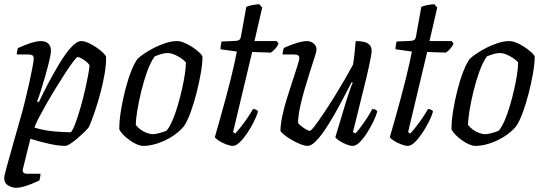

<svg xmlns="http://www.w3.org/2000/svg" viewBox="-25 -696 2601 916"><path d="M53 200Q32 200 13.5 188.5Q-5 177 -5 154Q-5 144 6.5 102Q18 60 36 -3.5Q54 -67 75 -141Q84 -172 94.5 -214.5Q105 -257 114.5 -300Q124 -343 130 -375Q136 -407 136 -417Q136 -428 129.5 -432Q123 -436 110 -436H55Q55 -444 57 -453.5Q59 -463 61 -467Q77 -474 97 -482Q117 -490 136.5 -495Q156 -500 170 -500Q193 -500 205.5 -488Q218 -476 218 -454Q218 -439 210 -405.5Q202 -372 191 -333.5Q180 -295 169.5 -262Q159 -229 152 -213L160 -208Q180 -251 206.5 -301Q233 -351 261 -397Q289 -443 315.5 -471.5Q342 -500 362 -500Q378 -500 397.5 -491Q417 -482 436 -469Q455 -456 467.5 -443.5Q480 -431 481 -425Q482 -390 474.5 -346Q467 -302 455.5 -258Q444 -214 431.5 -176.5Q419 -139 409.5 -114.5Q400 -90 397 -87Q391 -79 376.5 -65Q362 -51 344.5 -36Q327 -21 311 -10.5Q295 0 286 0Q254 0 209 -10Q164 -20 120 -34L85 107Q81 121 86.5 127Q92 133 105 133H168Q168 141 166.5 149.5Q165 158 163 165Q148 172 127.5 180.5Q107 189 87 194.5Q67 200 53 200ZM313 -65Q323 -76 335 -108.5Q347 -141 359 -182.5Q371 -224 380.5 -266Q390 -308 396 -340.5Q402 -373 402 -385Q397 -394 385.5 -403Q374 -412 362.5 -418Q351 -424 345 -424Q341 -424 325 -403Q309 -382 286.5 -347.5Q264 -313 239.5 -273Q215 -233 193.5 -195Q172 -157 157 -128Q142 -99 140 -87Q187 -73 234 -69Q281 -65 313 -65Z M658 0Q645 0 628.5 -7Q612 -14 595 -26Q578 -38 564.5 -51.5Q551 -65 544 -79Q544 -120 552 -169Q560 -218 572.5 -267Q585 -316 600.5 -355.5Q616 -395 631 -415Q642 -426 663.5 -440.5Q685 -455 711.5 -468.5Q738 -482 766.5 -491Q795 -500 820 -500Q834 -500 853 -492.5Q872 -485 891 -472.5Q910 -460 924 -447.5Q938 -435 941 -426Q941 -393 933 -347Q925 -301 912.5 -252Q900 -203 884.5 -160.5Q869 -118 852 -93Q828 -65 795.5 -44.5Q763 -24 727 -12Q691 0 658 0ZM705 -56Q713 -56 725 -58.5Q737 -61 749.5 -65Q762 -69 770 -73Q784 -90 797.5 -121Q811 -152 822.5 -191Q834 -230 843 -269.5Q852 -309 857 -343Q862 -377 862 -398Q853 -409 838 -419Q823 -429 806 -436Q789 -443 774 -443Q761 -443 745.5 -438.5Q730 -434 713 -427Q693 -399 677 -354.5Q661 -310 649 -261Q637 -212 630 -169Q623 -126 623 -100Q632 -88 645.5 -78Q659 -68 675 -62Q691 -56 705 -56Z M1086 0Q1073 0 1053.5 -7.5Q1034 -15 1018.5 -25Q1003 -35 1000 -42Q1013 -87 1026.5 -135Q1040 -183 1052.5 -229.5Q1065 -276 1075.5 -318Q1086 -360 1093.5 -394Q1101 -428 1105 -450L1027 -461Q1027 -473 1029 -483.5Q1031 -494 1032 -498L1101 -501Q1112 -502 1117.5 -506.5Q1123 -511 1125 -524L1150 -663Q1160 -668 1177.5 -671.5Q1195 -675 1212 -676L1226 -660L1189 -500H1295L1304 -488Q1299 -476 1288.5 -464Q1278 -452 1267 -445L1178 -448L1087 -66L1097 -59Q1106 -68 1122 -88Q1138 -108 1154.5 -132Q1171 -156 1182 -176Q1191 -176 1197.5 -172Q1204 -168 1206 -164Q1200 -143 1186 -115Q1172 -87 1154.5 -61Q1137 -35 1119 -17.5Q1101 0 1086 0Z M1443 0Q1429 0 1407.5 -8.5Q1386 -17 1365 -29.5Q1344 -42 1329.5 -54Q1315 -66 1313 -72Q1313 -100 1321.5 -141Q1330 -182 1344 -227Q1358 -272 1371.5 -312.5Q1385 -353 1394 -382Q1403 -411 1403 -420Q1403 -429 1396.5 -432.5Q1390 -436 1378 -436H1323Q1323 -444 1325.5 -453.5Q1328 -463 1329 -467Q1348 -476 1368.5 -483.5Q1389 -491 1407 -495.5Q1425 -500 1438 -500Q1458 -500 1471.5 -488.5Q1485 -477 1485 -459Q1485 -451 1476 -423Q1467 -395 1454 -354.5Q1441 -314 1428 -269.5Q1415 -225 1406 -182.5Q1397 -140 1397 -109Q1409 -95 1427 -83.5Q1445 -72 1453 -72Q1459 -72 1476.5 -95Q1494 -118 1519 -155Q1544 -192 1570.5 -235Q1597 -278 1620.5 -318.5Q1644 -359 1659 -387Q1663 -409 1666.5 -441Q1670 -473 1672 -500Q1695 -500 1712 -496Q1729 -492 1738.5 -481.5Q1748 -471 1748 -454Q1748 -438 1736.5 -384.5Q1725 -331 1704.5 -250Q1684 -169 1659 -66L1670 -59Q1680 -69 1695.5 -89.5Q1711 -110 1726.5 -134Q1742 -158 1751 -176Q1760 -176 1766.5 -172.5Q1773 -169 1775 -164Q1769 -142 1755.5 -114.5Q1742 -87 1725 -60.5Q1708 -34 1690.5 -17Q1673 0 1658 0Q1645 0 1626.5 -7.5Q1608 -15 1593 -25Q1578 -35 1575 -42L1628 -218Q1637 -247 1645 -269.5Q1653 -292 1658 -301L1653 -304Q1635 -270 1613.5 -229Q1592 -188 1569 -147.5Q1546 -107 1523 -73.5Q1500 -40 1479.5 -20Q1459 0 1443 0Z M1921 0Q1908 0 1888.5 -7.5Q1869 -15 1853.5 -25Q1838 -35 1835 -42Q1848 -87 1861.5 -135Q1875 -183 1887.5 -229.5Q1900 -276 1910.5 -318Q1921 -360 1928.5 -394Q1936 -428 1940 -450L1862 -461Q1862 -473 1864 -483.5Q1866 -494 1867 -498L1936 -501Q1947 -502 1952.5 -506.5Q1958 -511 1960 -524L1985 -663Q1995 -668 2012.5 -671.5Q2030 -675 2047 -676L2061 -660L2024 -500H2130L2139 -488Q2134 -476 2123.5 -464Q2113 -452 2102 -445L2013 -448L1922 -66L1932 -59Q1941 -68 1957 -88Q1973 -108 1989.5 -132Q2006 -156 2017 -176Q2026 -176 2032.5 -172Q2039 -168 2041 -164Q2035 -143 2021 -115Q2007 -87 1989.5 -61Q1972 -35 1954 -17.5Q1936 0 1921 0Z M2243 0Q2230 0 2213.5 -7Q2197 -14 2180 -26Q2163 -38 2149.5 -51.5Q2136 -65 2129 -79Q2129 -120 2137 -169Q2145 -218 2157.5 -267Q2170 -316 2185.5 -355.5Q2201 -395 2216 -415Q2227 -426 2248.5 -440.5Q2270 -455 2296.5 -468.5Q2323 -482 2351.5 -491Q2380 -500 2405 -500Q2419 -500 2438 -492.5Q2457 -485 2476 -472.5Q2495 -460 2509 -447.5Q2523 -435 2526 -426Q2526 -393 2518 -347Q2510 -301 2497.5 -252Q2485 -203 2469.5 -160.5Q2454 -118 2437 -93Q2413 -65 2380.5 -44.5Q2348 -24 2312 -12Q2276 0 2243 0ZM2290 -56Q2298 -56 2310 -58.5Q2322 -61 2334.5 -65Q2347 -69 2355 -73Q2369 -90 2382.5 -121Q2396 -152 2407.5 -191Q2419 -230 2428 -269.5Q2437 -309 2442 -343Q2447 -377 2447 -398Q2438 -409 2423 -419Q2408 -429 2391 -436Q2374 -443 2359 -443Q2346 -443 2330.5 -438.5Q2315 -434 2298 -427Q2278 -399 2262 -354.5Q2246 -310 2234 -261Q2222 -212 2215 -169Q2208 -126 2208 -100Q2217 -88 2230.5 -78Q2244 -68 2260 -62Q2276 -56 2290 -56Z"/></svg>

Font: Texturina Medium 12pt Light
Style: Italic
Weight: 300
Italic angle: -11°
Version: Version 1.002